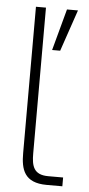

<svg xmlns="http://www.w3.org/2000/svg" viewBox="-53 -752 363 783"><g transform="rotate(5 129.0 -360.0)"><path d="M62 -720V-121C62 -55 76 0 169 0H233V-36H172C112 -36 103 -72 103 -123V-720ZM143 -550H176L234 -720H189Z"/></g></svg>

Font: Aspekta 150
Style: Regular
Weight: 150
Designer: Ivo Dolenc
Version: Version 2.000